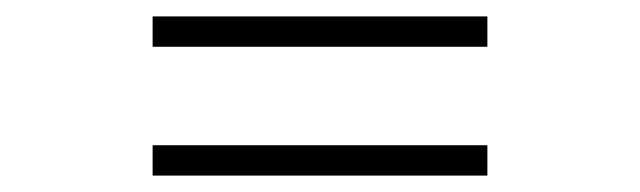

<svg xmlns="http://www.w3.org/2000/svg" viewBox="-20 -458 780 234"><path d="M574 -438V-401H166V-438ZM166 -244V-281H574V-244Z"/></svg>

Font: M Major Mono Display
Style: Regular
Weight: 400
Designer: Emre Parlak
Foundry: Emre Parlak
Version: Version 2.000; ttfautohint (v1.8) -l 8 -r 50 -G 200 -x 14 -D